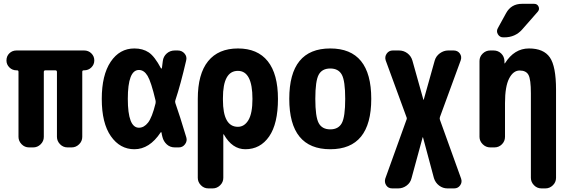

<svg xmlns="http://www.w3.org/2000/svg" viewBox="-20 -790 3040 1029"><path d="M430.7 -519.5Q454.1 -519.5 469.7 -503.9Q485.4 -488.3 485.4 -466.3Q485.4 -444.3 469.7 -428.7Q454.1 -413.1 430.7 -413.1H428.7Q420.9 -413.1 420.9 -405.3V-56.6Q420.9 -33.2 403.8 -16.6Q386.7 0 364.3 0H341.8Q318.4 0 301.8 -17.1Q285.2 -34.2 285.2 -56.6V-404.3Q285.2 -413.1 276.4 -413.1H223.6Q214.8 -413.1 214.8 -404.3V-56.6Q214.8 -33.2 197.8 -16.6Q180.7 0 158.2 0H135.7Q112.3 0 95.7 -17.1Q79.1 -34.2 79.1 -56.6V-405.3Q79.1 -413.1 71.3 -413.1H68.4Q45.9 -413.1 30.3 -428.7Q14.6 -444.3 14.6 -465.8Q14.6 -489.3 30.3 -504.4Q45.9 -519.5 68.4 -519.5Z M813.5 -235.4Q815.4 -244.1 813.5 -252Q790 -351.6 771 -383.3Q752 -415 724.6 -415Q665 -415 665 -260.3Q665 -105.5 724.6 -105.5Q752 -105.5 773.4 -132.8Q794.9 -160.2 813.5 -235.4ZM919.9 -237.3Q942.4 -173.8 978.5 -53.7Q984.4 -34.2 971.7 -17.1Q959 0 938.5 0H917Q891.6 0 874 -16.1Q856.4 -32.2 850.6 -55.7Q849.6 -59.6 847.7 -67.4Q845.7 -75.2 845.7 -79.1Q845.7 -81.1 843.8 -81.5Q841.8 -82 840.8 -80.1Q781.2 9.8 700.2 9.8Q623 9.8 574.2 -60.1Q525.4 -129.9 525.4 -259.8Q525.4 -387.7 573.2 -459Q621.1 -530.3 700.2 -530.3Q745.1 -530.3 776.9 -509.3Q808.6 -488.3 842.8 -423.8Q843.8 -422.9 845.7 -422.9Q847.7 -422.9 847.7 -424.8Q848.6 -430.7 850.1 -443.8Q851.6 -457 852.5 -462.9Q855.5 -487.3 873.5 -503.4Q891.6 -519.5 917 -519.5H932.6Q955.1 -519.5 969.2 -502.9Q983.4 -486.3 977.5 -464.8Q948.2 -337.9 919.9 -252.9Q917 -245.1 919.9 -237.3Z M1254.9 -110.4Q1290 -110.4 1311.5 -146.5Q1333 -182.6 1333 -259.8Q1333 -410.2 1254.9 -410.2Q1174.8 -410.2 1174.8 -264.6V-254.9Q1174.8 -110.4 1254.9 -110.4ZM1469.7 -259.8Q1469.7 -127 1422.4 -58.6Q1375 9.8 1294.9 9.8Q1224.6 9.8 1179.7 -69.3Q1179.7 -70.3 1177.7 -70.3Q1176.8 -70.3 1176.8 -69.3V163.1Q1176.8 186.5 1159.7 203.1Q1142.6 219.7 1120.1 219.7H1096.7Q1073.2 219.7 1056.6 202.6Q1040 185.5 1040 163.1V-259.8Q1040 -393.6 1095.2 -461.9Q1150.4 -530.3 1255.4 -530.3Q1360.4 -530.3 1415 -461.9Q1469.7 -393.6 1469.7 -259.8Z M1688 -130.4Q1706.1 -96.7 1750 -96.7Q1793.9 -96.7 1812 -130.4Q1830.1 -164.1 1830.1 -260.3Q1830.1 -356.4 1812 -389.6Q1793.9 -422.9 1750 -422.9Q1706.1 -422.9 1688 -389.6Q1669.9 -356.4 1669.9 -260.3Q1669.9 -164.1 1688 -130.4ZM1530.3 -260.3Q1530.3 -530.3 1750 -530.3Q1969.7 -530.3 1969.7 -260.3Q1969.7 9.8 1750 9.8Q1530.3 9.8 1530.3 -260.3Z M2451.2 167Q2458 186.5 2446.3 203.1Q2434.6 219.7 2414.1 219.7H2377.9Q2353.5 219.7 2333.5 204.6Q2313.5 189.5 2305.7 165L2247.1 -53.7Q2247.1 -54.7 2246.1 -54.7Q2245.1 -54.7 2245.1 -53.7L2185.5 165Q2179.7 189.5 2159.2 204.6Q2138.7 219.7 2114.3 219.7H2082Q2060.5 219.7 2049.8 203.1Q2039.1 186.5 2044.9 167L2158.2 -147.5Q2162.1 -155.3 2158.2 -163.1L2046.9 -466.8Q2041 -486.3 2052.7 -502.9Q2064.5 -519.5 2085 -519.5H2118.2Q2143.6 -519.5 2163.6 -504.4Q2183.6 -489.3 2190.4 -464.8L2249 -255.9Q2249 -254.9 2250 -254.9Q2251 -254.9 2251 -255.9L2309.6 -464.8Q2316.4 -489.3 2337.4 -504.4Q2358.4 -519.5 2381.8 -519.5H2411.1Q2432.6 -519.5 2444.3 -503.4Q2456.1 -487.3 2449.2 -466.8L2337.9 -163.1Q2335 -155.3 2337.9 -147.5Z M2960 -309.6V163.1Q2960 186.5 2942.9 203.1Q2925.8 219.7 2903.3 219.7H2881.8Q2858.4 219.7 2841.8 202.6Q2825.2 185.5 2825.2 163.1V-290Q2825.2 -364.3 2812.5 -388.2Q2799.8 -412.1 2765.1 -412.1Q2730.5 -412.1 2708.5 -369.1Q2686.5 -326.2 2686.5 -237.3V-56.6Q2686.5 -33.2 2669.9 -16.6Q2653.3 0 2629.9 0H2607.4Q2584 0 2566.9 -17.1Q2549.8 -34.2 2549.8 -56.6V-462.9Q2549.8 -486.3 2566.9 -502.9Q2584 -519.5 2607.4 -519.5H2625Q2649.4 -519.5 2666 -503.4Q2682.6 -487.3 2683.6 -462.9V-451.2Q2683.6 -450.2 2684.6 -450.2Q2686.5 -450.2 2686.5 -451.2Q2736.3 -530.3 2814.9 -530.3Q2893.6 -530.3 2926.8 -482.4Q2960 -434.6 2960 -309.6ZM2777.3 -769.5H2842.8Q2859.4 -769.5 2866.2 -754.9Q2873 -740.2 2862.3 -727.5L2778.3 -631.8Q2741.2 -589.8 2682.6 -589.8H2676.8Q2658.2 -589.8 2648.4 -606.4Q2638.7 -623 2648.4 -639.6L2692.4 -719.7Q2719.7 -769.5 2777.3 -769.5Z"/></svg>

Font: Rounded Mgen+ 2m bold
Style: Bold
Weight: 700
Designer: [Source Han Sans]
Ryoko NISHIZUKA  (kana & ideographs); Paul D. Hunt (Latin, Greek & Cyrillic); Wenlong ZHANG  (bopomofo
Version: Version 1.059.20150602